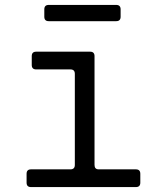

<svg xmlns="http://www.w3.org/2000/svg" viewBox="-20 -760 640 780"><path d="M106 0Q88 0 88 -18V-54Q88 -72 106 -72H266Q284 -72 284 -90V-460Q284 -478 266 -478H127Q109 -478 109 -496V-532Q109 -550 127 -550H346Q364 -550 364 -532V-90Q364 -72 381 -72H532Q550 -72 550 -54V-18Q550 0 532 0ZM178 -674Q160 -674 160 -692V-722Q160 -740 178 -740H452Q470 -740 470 -722V-692Q470 -674 452 -674Z"/></svg>

Font: Pitagon Sans Mono Light
Style: Regular
Weight: 300
Monospace: yes
Designer: Travis Tran
Foundry: Pitagon
Version: Version 1.001; ttfautohint (v1.8.4.7-5d5b);gftools[0.9.26]